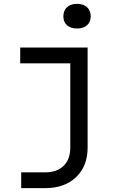

<svg xmlns="http://www.w3.org/2000/svg" viewBox="-20 -797 640 997"><path d="M90 180V98H214Q276 98 310.5 64Q345 30 345 -31V-468H85V-550H435V-31Q435 66 375 123Q315 180 214 180ZM380 -649Q347 -649 328 -666Q309 -683 309 -712Q309 -742 328 -759.5Q347 -777 380 -777Q413 -777 432 -759.5Q451 -742 451 -712Q451 -683 432 -666Q413 -649 380 -649Z"/></svg>

Font: JetBrainsMono NFM
Style: Regular
Weight: 400
Monospace: yes
Designer: Philipp Nurullin, Konstantin Bulenkov
Foundry: JetBrains
Version: Version 2.304; ttfautohint (v1.8.4.7-5d5b);Nerd Fonts 3.3.0